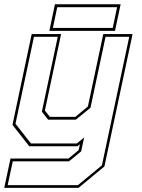

<svg xmlns="http://www.w3.org/2000/svg" viewBox="-40 -704 685 924"><path d="M101 0 20 -103 112.5 -540H254L176 -172L200 -141.5H322.5L383 -191.5L457 -540H598L462.5 97L338 200H-19.5L10.5 59H289.5L338.5 18.5L344.5 -10L332.5 0ZM-3 187H335L450.5 91.5L582 -527H468L395.5 -185.5L325 -128H191.5L161.5 -166.5L238 -527H123.5L34.5 -108.5L109 -13.5H329.5L365 -42.5L350.5 24.5L292 72.5H21.5ZM197.5 -555.5 224.5 -683.5H540.5L513.5 -555.5ZM214.5 -569.5H502.5L523.5 -669.5H235.5Z"/></svg>

Font: Tourney Thin
Style: Italic
Weight: 100
Italic angle: -12°
Designer: Tyler Finck
Foundry: Etcetera Type Co
Version: Version 1.015